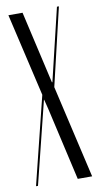

<svg xmlns="http://www.w3.org/2000/svg" viewBox="-82 -737 396 775"><g transform="rotate(-10 116.0 -349.5)"><path d="M137 -402H139L210 -699H218L143 -381L231 0H172L104 -298L94 -338H93L9 0H1L90 -359L11 -699H69Z"/></g></svg>

Font: Moniqa Cond Display
Style: Regular
Weight: 400
Width: 3
Designer: Rajesh Rajput
Foundry: Rajesh Rajput
Version: Version 1.000